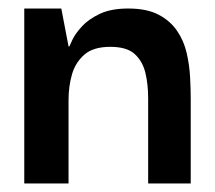

<svg xmlns="http://www.w3.org/2000/svg" viewBox="-20 -431 506 451"><path d="M37 0V-411H124L141 -322H143Q144 -325 150.5 -338.5Q157 -352 172.5 -369Q188 -386 214.5 -398.5Q241 -411 281 -411Q325 -411 352.5 -396.5Q380 -382 396 -358.5Q412 -335 418.5 -306.5Q425 -278 426.5 -250Q428 -222 428 -199V0H328V-200Q328 -233 321.5 -260Q315 -287 296.5 -304Q278 -321 239 -321Q199 -321 178 -302.5Q157 -284 149 -256Q141 -228 141 -196V0Z"/></svg>

Font: Darker Grotesque
Style: Bold
Weight: 700
Designer: Gabriel Lam
Foundry: TypeRant
Version: Version 1.000;gftools[0.9.28]